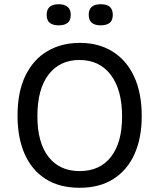

<svg xmlns="http://www.w3.org/2000/svg" viewBox="-20 -876 754 909"><path d="M357 13Q261 13 195.5 -29Q130 -71 96.5 -147.5Q63 -224 63 -328Q63 -442 101 -519Q139 -596 205.5 -634.5Q272 -673 358 -673Q447 -673 513 -632Q579 -591 615 -513.5Q651 -436 651 -326Q651 -223 617 -147Q583 -71 517.5 -29Q452 13 357 13ZM357 -66Q453 -66 505.5 -133.5Q558 -201 558 -324Q558 -451 504.5 -521.5Q451 -592 356 -592Q263 -592 210 -523Q157 -454 157 -326Q157 -201 209.5 -133.5Q262 -66 357 -66ZM457 -756Q400 -756 400 -806Q400 -856 457 -856Q514 -856 514 -806Q514 -779 499 -767.5Q484 -756 457 -756ZM258 -756Q231 -756 216 -767.5Q201 -779 201 -806Q201 -856 258 -856Q285 -856 300 -843.5Q315 -831 315 -806Q315 -779 300 -767.5Q285 -756 258 -756Z"/></svg>

Font: Bricolage Grotesque 12pt
Style: Regular
Weight: 400
Designer: Mathieu Triay
Foundry: Atelier Triay
Version: Version 1.001; ttfautohint (v1.8.4.7-5d5b);gftools[0.9.33.de